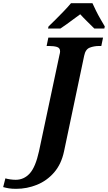

<svg xmlns="http://www.w3.org/2000/svg" viewBox="-178 -951 681 1211"><path d="M-76 240Q-103 240 -121.5 237Q-140 234 -158 229L-144 174Q-131 178 -112.5 180.5Q-94 183 -79 183Q-27 183 9.5 143Q46 103 68 3L197 -604Q201 -618 201 -627Q201 -649 181 -655Q161 -661 129 -661H116L127 -714H472L461 -661H448Q415 -661 388 -650.5Q361 -640 353 -600L226 3Q209 84 163.5 136.5Q118 189 55 214.5Q-8 240 -76 240ZM128 -784Q148 -803 173.5 -828.5Q199 -854 225 -881Q251 -908 270 -931H405Q414 -911 427.5 -883.5Q441 -856 456.5 -829.5Q472 -803 483 -784L480 -771H417Q400 -788 373 -814.5Q346 -841 328 -861Q310 -848 287 -831Q264 -814 242 -798Q220 -782 203 -771H125Z"/></svg>

Font: Noto Serif
Style: Bold Italic
Weight: 700
Italic angle: -12°
Designer: Monotype Design Team
Foundry: Monotype Imaging Inc.
Version: Version 2.013